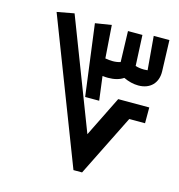

<svg xmlns="http://www.w3.org/2000/svg" viewBox="-104 -912 825 883"><g transform="rotate(15 308.0 -471.0)"><path d="M324.7 -122.1H365.7L511.7 -415.5H586.9V-490.7H439L343.8 -298.3L143.1 -819.8L61.5 -804.7ZM289.6 -460.9H356.4L341.8 -574.7C350.6 -573.7 359.4 -573.2 368.2 -573.2C397.9 -573.2 422.4 -579.6 440.9 -592.3C464.8 -581.1 488.3 -575.2 511.7 -575.2C567.9 -575.2 602.5 -610.8 601.1 -666L596.2 -814H521.5L535.2 -653.8C527.3 -653.3 521.5 -652.8 518.1 -652.8C503.4 -652.8 489.7 -654.8 477.1 -658.7L470.2 -804.7H401.4L405.8 -658.2C395 -654.8 382.8 -652.8 369.6 -652.8C357.9 -652.8 345.7 -653.8 333.5 -656.2L322.3 -812.5L245.1 -800.3Z"/></g></svg>

Font: SG Kara
Style: Regular
Weight: 400
Designer: Damoon Khanjanzadeh
Version: Version 1.000